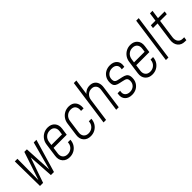

<svg xmlns="http://www.w3.org/2000/svg" viewBox="189 -1842 2947 2947"><g transform="rotate(-45 1662.5 -369.0)"><path d="M78 0 71 -540H128L124 -55L116 -56L278 -540H333L359 -56L351 -55L482 -540H540L381 0H314L286 -435H296L145 0Z M716.5 12Q641.5 12 599.8 -36Q558 -84 569 -162L599 -379Q606 -430.5 633.8 -469.5Q661.5 -508.5 703.2 -530.2Q745 -552 794.5 -552Q868.5 -552 909.8 -504.2Q951 -456.5 940 -379L924 -266H625L632 -321H876L884 -379Q891.5 -432.5 865 -464.8Q838.5 -497 786.5 -497Q734 -497 697.8 -464.8Q661.5 -432.5 654 -379L624 -162Q616.5 -109 643.5 -76Q670.5 -43 723 -43Q775.5 -43 812.2 -76Q849 -109 854 -162L855 -172H910L909 -162Q904 -111.5 877.8 -72.2Q851.5 -33 809.8 -10.5Q768 12 716.5 12Z M1365 -172 1364 -162Q1359 -111.5 1332.8 -72.2Q1306.5 -33 1264.8 -10.5Q1223 12 1171.5 12Q1096.5 12 1054.8 -36Q1013 -84 1024 -162L1054 -379Q1061 -429.5 1088.2 -468.5Q1115.5 -507.5 1157.2 -529.8Q1199 -552 1250 -552Q1326 -552 1363.8 -503.8Q1401.5 -455.5 1394 -379L1393 -369H1338L1339 -379Q1344.5 -432.5 1319.5 -464.8Q1294.5 -497 1242 -497Q1189 -497 1152.8 -464.8Q1116.5 -432.5 1109 -379L1079 -162Q1071.5 -109 1098.5 -76Q1125.5 -43 1178 -43Q1230.5 -43 1267.2 -76Q1304 -109 1309 -162L1310 -172Z M1457 0 1562 -750H1617L1578 -473L1571 -484Q1595 -517 1629.5 -535Q1664 -553 1706 -553Q1755 -553 1787.2 -530.8Q1819.5 -508.5 1833.2 -469.5Q1847 -430.5 1840 -380L1787 0H1732L1785 -380Q1792.5 -433.5 1766.8 -465.8Q1741 -498 1693 -498Q1643 -498 1607.8 -465.8Q1572.5 -433.5 1565 -380L1512 0Z M2068.5 12Q1995 12 1953.8 -30.8Q1912.5 -73.5 1923 -144L1926 -164H1981L1978 -143Q1971.5 -98 1999.8 -70.5Q2028 -43 2076.5 -43Q2129.5 -43 2164.2 -75.5Q2199 -108 2199 -162.5Q2199 -193 2187.2 -208.2Q2175.5 -223.5 2154 -230.5Q2132.5 -237.5 2103 -243Q2058 -251.5 2025.2 -261.8Q1992.5 -272 1974.8 -295.2Q1957 -318.5 1957 -365.5Q1957 -422 1981.8 -464Q2006.5 -506 2049 -529Q2091.5 -552 2145 -552Q2219.5 -552 2259.8 -509Q2300 -466 2289 -397L2286 -378H2231L2234 -397Q2241 -442 2213.8 -469.5Q2186.5 -497 2137.5 -497Q2084 -497 2048 -464.2Q2012 -431.5 2012 -376.5Q2012 -346 2024 -331Q2036 -316 2058 -309.2Q2080 -302.5 2110 -297Q2154.5 -289 2187 -278.2Q2219.5 -267.5 2237.2 -243.8Q2255 -220 2255 -173Q2255 -117.5 2230.8 -76Q2206.5 -34.5 2164.5 -11.2Q2122.5 12 2068.5 12Z M2510.5 12Q2435.5 12 2393.8 -36Q2352 -84 2363 -162L2393 -379Q2400 -430.5 2427.8 -469.5Q2455.5 -508.5 2497.2 -530.2Q2539 -552 2588.5 -552Q2662.5 -552 2703.8 -504.2Q2745 -456.5 2734 -379L2718 -266H2419L2426 -321H2670L2678 -379Q2685.5 -432.5 2659 -464.8Q2632.5 -497 2580.5 -497Q2528 -497 2491.8 -464.8Q2455.5 -432.5 2448 -379L2418 -162Q2410.5 -109 2437.5 -76Q2464.5 -43 2517 -43Q2569.5 -43 2606.2 -76Q2643 -109 2648 -162L2649 -172H2704L2703 -162Q2698 -111.5 2671.8 -72.2Q2645.5 -33 2603.8 -10.5Q2562 12 2510.5 12Z M2811 0 2916 -750H2971L2866 0Z M3219 6Q3143 6 3103.2 -44.5Q3063.5 -95 3075 -178L3118 -488H3018L3025 -541H3125L3145 -680H3200L3180 -541H3325L3318 -488H3173L3130 -178Q3122 -119.5 3148.8 -84.2Q3175.5 -49 3227 -49H3257L3249 6Z"/></g></svg>

Font: Mohave Light
Style: Italic
Weight: 300
Italic angle: -8°
Designer: Gumpita Rahayu
Foundry: Tokotype
Version: Version 2.003